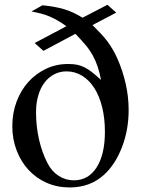

<svg xmlns="http://www.w3.org/2000/svg" viewBox="-20 -784 598 814"><path d="M164.1 -568.4 127 -601.6 261.7 -672.9Q242.2 -686.5 224.6 -696.8Q207 -707 189.5 -714.4Q171.9 -721.7 153.3 -726.6Q134.8 -731.4 113.3 -735.4L160.2 -761.7Q187.5 -758.8 209.5 -754.9Q231.4 -751 251.5 -745.1Q271.5 -739.3 290 -730.5Q308.6 -721.7 330.1 -709L435.5 -763.7L472.7 -730.5L372.1 -677.7Q393.6 -656.2 409.2 -639.6Q424.8 -623 436.5 -606.9Q448.2 -590.8 458 -574.2Q467.8 -557.6 477.5 -536.1Q500 -485.4 512.7 -429.7Q525.4 -374 525.4 -317.4Q525.4 -232.4 496.6 -158.7Q467.8 -85 419.9 -42Q361.3 10.7 275.4 10.7Q222.7 10.7 178.2 -8.8Q133.8 -28.3 101.6 -63Q69.3 -97.7 50.8 -145.5Q32.2 -193.4 32.2 -249Q32.2 -304.7 50.3 -353Q68.4 -401.4 100.1 -436.5Q131.8 -471.7 174.8 -492.2Q217.8 -512.7 268.6 -512.7Q289.1 -512.7 305.2 -509.8Q321.3 -506.8 337.4 -499Q353.5 -491.2 370.1 -478Q386.7 -464.8 408.2 -445.3Q402.3 -476.6 394 -501.5Q385.7 -526.4 373 -549.3Q360.4 -572.3 342.3 -593.8Q324.2 -615.2 299.8 -640.6ZM261.7 -481.4Q233.4 -481.4 209.5 -468.8Q185.5 -456.1 168.5 -433.6Q151.4 -411.1 142.1 -378.9Q132.8 -346.7 132.8 -308.6Q132.8 -248 145.5 -192.4Q158.2 -136.7 181.6 -91.8Q199.2 -57.6 228.5 -38.6Q257.8 -19.5 293 -19.5Q354.5 -19.5 389.6 -74.2Q424.8 -128.9 424.8 -225.6Q424.8 -282.2 413.1 -329.6Q401.4 -377 379.9 -410.6Q358.4 -444.3 328.1 -462.9Q297.9 -481.4 261.7 -481.4Z"/></svg>

Font: Jomolhari
Style: Regular
Weight: 400
Designer: Christopher J. Fynn
Foundry: Christopher  J.  Fynn (Karma Drubgy¸ Tenzin).
Version: Version 1.000